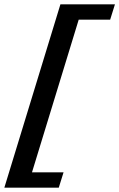

<svg xmlns="http://www.w3.org/2000/svg" viewBox="-25 -752 548 882"><path d="M-5 110 252.5 -732H503L481 -661.5H336.5L122 39.5H267L245 110Z"/></svg>

Font: Newsreader Caption Medium
Style: Italic
Weight: 500
Italic angle: -17°
Designer: Hugues Gentile
Foundry: Production Type
Version: Version 1.001